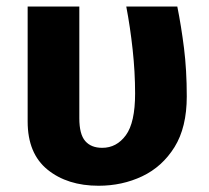

<svg xmlns="http://www.w3.org/2000/svg" viewBox="-20 -565 655 602"><path d="M535.9 -544.6Q548.2 -483.6 556.9 -414.4Q565.6 -345.1 565.6 -262.6Q565.6 -165.6 527.2 -103.8Q488.7 -42.1 425.9 -12.3Q363.1 17.4 289.2 17.4Q191.3 17.4 129 -33.1Q66.7 -83.6 66.7 -184.1V-544.6H228.7V-194.4Q228.7 -144.1 247.2 -122.8Q265.6 -101.5 300.5 -101.5Q345.6 -101.5 374.6 -141Q403.6 -180.5 403.6 -271.8Q403.6 -339 395.9 -409.7Q388.2 -480.5 375.9 -544.6Z"/></svg>

Font: FiraCode Nerd Font
Style: Bold
Weight: 700
Designer: Carrois Corporate, Edenspiekermann AG, Nikita Prokopov
Foundry: Carrois Corporate, Edenspiekermann AG, Nikita Prokopov
Version: Version 6.002;Nerd Fonts 2.1.0